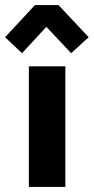

<svg xmlns="http://www.w3.org/2000/svg" viewBox="-50 -738 370 758"><path d="M88 -718H181L300 -591L231 -528L133 -632L37 -528L-30 -591ZM64 -476H208V0H64Z"/></svg>

Font: Post Grotesk Bold
Style: Bold
Weight: 700
Version: Version 1.0